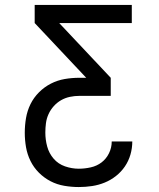

<svg xmlns="http://www.w3.org/2000/svg" viewBox="-20 -540 640 775"><path d="M298 215Q269 215 239.5 210Q210 205 184 191.5Q158 178 137 157Q116 136 103 109.5Q90 83 85 54Q80 25 80 -4Q80 -34 85 -63.5Q90 -93 103 -119.5Q116 -146 137.5 -167.5Q159 -189 185.5 -202.5Q212 -216 241 -221Q270 -226 300 -226H328L120 -447V-520H512V-447H219L427 -226V-153H300Q281 -153 262 -149Q243 -145 226.5 -135.5Q210 -126 197 -111.5Q184 -97 176 -79.5Q168 -62 165.5 -43Q163 -24 163 -5Q163 24 170.5 51.5Q178 79 196.5 100.5Q215 122 242.5 131.5Q270 141 298 141Q322 141 346.5 135.5Q371 130 390 115.5Q409 101 420 78.5Q431 56 431 31H514Q514 58 506.5 84Q499 110 484 132Q469 154 448 170.5Q427 187 402.5 197Q378 207 351.5 211Q325 215 298 215Z"/></svg>

Font: Nova
Style: Regular
Weight: 400
Monospace: yes
Designer: Belleve Invis
Foundry: Belleve Invis
Version: Version 24.1.4; ttfautohint (v1.8.4)